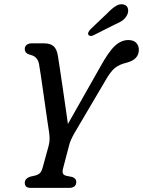

<svg xmlns="http://www.w3.org/2000/svg" viewBox="-20 -910 692 930"><path d="M349.5 -29Q349 0 315 0H127.5Q100 0 100 -25Q100.5 -45 125.5 -54L149.5 -59.5Q165.5 -63.5 173.8 -72Q182 -80.5 187 -99.5L215 -201.5Q220.5 -221.5 220.2 -237.2Q220 -253 218 -268Q214.5 -288 209.8 -322Q205 -356 199.2 -396Q193.5 -436 187.8 -475.8Q182 -515.5 177.2 -548.5Q172.5 -581.5 169 -600Q162 -637 126 -644.5Q100 -651.5 100 -672.5Q99.5 -684 108.5 -692Q117.5 -700 132.5 -700H193.5Q224 -700 239.5 -686.2Q255 -672.5 260.5 -639.5Q264 -617 270 -577.5Q276 -538 283 -490.2Q290 -442.5 296.8 -395Q303.5 -347.5 309 -309.5L465.5 -586Q507 -661 537.2 -688.5Q567.5 -716 601.5 -716Q627 -716 639.8 -702.5Q652.5 -689 652.5 -668.5Q652.5 -621.5 592.5 -606Q559 -598.5 536.8 -580.8Q514.5 -563 488 -515.5L339.5 -263.5Q320 -228.5 315 -207L285.5 -94.5Q281 -77.5 285 -69.5Q289 -61.5 301 -58.5L331 -52.5Q350 -44.5 349.5 -29ZM500.5 -846.5Q523 -870 542.2 -881.5Q561.5 -893 580 -888Q596 -883.5 599.8 -868Q603.5 -852.5 595 -836Q585.5 -819 571 -809.2Q556.5 -799.5 532.5 -789.5L431.5 -738.5Q424.5 -735 417.5 -736Q410.5 -737 408 -742Q405 -748 408.8 -755Q412.5 -762 419 -769Z"/></svg>

Font: Fraunces 144pt S100
Style: Italic
Weight: 400
Italic angle: -16°
Version: Version 1.000; ttfautohint (v1.8.3)